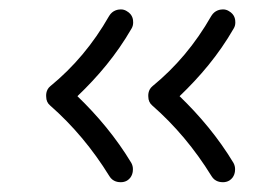

<svg xmlns="http://www.w3.org/2000/svg" viewBox="-20 -508 579 402"><path d="M460 -129.9C471.7 -137.2 472.2 -149.4 472.2 -153.8C472.2 -158.2 471.2 -162.6 468.8 -167C437 -219.7 398.4 -265.6 356 -306.6C398.9 -347.7 437.5 -393.1 469.2 -448.2C471.7 -452.1 472.7 -456.5 472.7 -460.9C472.7 -466.3 472.2 -477.5 459 -484.9C455.1 -487.3 451.2 -488.3 446.8 -488.3C441.4 -488.3 429.7 -486.8 422.4 -474.6C388.7 -415.5 347.7 -367.2 299.3 -327.6C289.1 -319.3 290.5 -307.1 290.5 -305.7C290.5 -297.9 293.5 -291.5 298.8 -287.1C346.2 -245.6 387.7 -196.3 422.9 -139.2C430.2 -127 442.4 -126.5 446.8 -126.5C451.2 -126.5 455.6 -127.4 460 -129.9ZM246.1 -129.9C257.8 -137.2 258.3 -149.4 258.3 -153.8C258.3 -158.2 257.3 -162.6 254.9 -167C223.1 -219.7 184.6 -265.6 142.1 -306.6C185.1 -347.7 223.6 -393.1 255.4 -448.2C257.8 -452.1 258.8 -456.5 258.8 -460.9C258.8 -466.3 258.3 -477.5 245.1 -484.9C241.2 -487.3 237.3 -488.3 232.9 -488.3C227.5 -488.3 215.8 -486.8 208.5 -474.6C174.8 -415.5 133.8 -367.2 85.4 -327.6C75.2 -319.3 76.7 -307.1 76.7 -305.7C76.7 -297.9 79.6 -291.5 85 -287.1C132.3 -245.6 173.8 -196.3 209 -139.2C216.3 -127 228.5 -126.5 232.9 -126.5C237.3 -126.5 241.7 -127.4 246.1 -129.9Z"/></svg>

Font: Mikhak
Style: Regular
Weight: 400
Designer: Amin Abedi
Version: Version 3.2